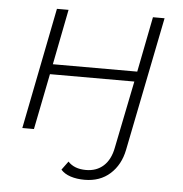

<svg xmlns="http://www.w3.org/2000/svg" viewBox="-49 -528 722 757"><g transform="rotate(5 311.5 -149.0)"><path d="M219 150 244 116Q269 143 315 143Q357 143 384.5 118Q412 93 421 46L475 -221H141L97 0H51L146 -480H192L149 -261H483L526 -480H572L466 50Q454 110 414 146Q374 182 313 182Q282 182 257.5 174Q233 166 219 150Z"/></g></svg>

Font: Montserrat Ace
Style: Light Italic
Weight: 300
Italic angle: -11.3°
Designer: Julieta Ulanovsky
Foundry: Julieta Ulanovsky
Version: Version 1